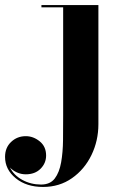

<svg xmlns="http://www.w3.org/2000/svg" viewBox="-139 -480 490 760"><path d="M250.5 -460V11.5Q250.5 77 223 133.8Q195.5 190.5 146 225.2Q96.5 260 31.5 260Q-34.5 260 -76.8 225.5Q-119 191 -119 141Q-119 104.5 -95 81.8Q-71 59 -37 59Q-7 59 18.2 79.5Q43.5 100 43.5 135.5Q43.5 166 21.5 188Q-0.5 210 -37 210Q-55.5 210 -72 202.5Q-88.5 195 -99.5 183Q-84.5 213.5 -50.8 232Q-17 250.5 23.5 250.5Q59.5 250.5 77.8 226.5Q96 202.5 103 162.5Q110 122.5 110.5 74.5Q111 26.5 111 -21V-451H25V-460Z"/></svg>

Font: Bodoni* 24pt
Style: Bold
Weight: 700
Version: Version 2.3